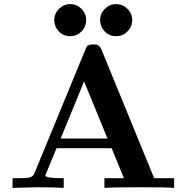

<svg xmlns="http://www.w3.org/2000/svg" viewBox="-20 -914 909 934"><path d="M41 0V-47H62Q114 -47 128 -52Q142 -57 147 -70L395 -672Q399 -683 402 -687.5Q405 -692 412.5 -695Q420 -698 434 -698Q445 -698 450 -697Q455 -696 462 -690Q469 -684 474 -672L730 -47H827V0Q792 -3 664 -3Q526 -3 488 0V-47H583L523 -193H255L205 -72Q201 -68 201 -60Q201 -47 290 -47V0Q253 -3 158 -3Q155 -3 41 0ZM244 -816Q244 -848 267 -871Q290 -894 322 -894Q353 -894 376 -871.5Q399 -849 399 -816Q399 -784 376.5 -761Q354 -738 322 -738Q288 -738 266 -761.5Q244 -785 244 -816ZM275 -240H503L389 -518ZM467 -816Q467 -848 490 -871Q513 -894 545 -894Q576 -894 599.5 -871.5Q623 -849 623 -816Q623 -784 600 -761Q577 -738 545 -738Q511 -738 489 -761.5Q467 -785 467 -816Z"/></svg>

Font: CMU Serif
Style: Bold
Weight: 700
Version: Version 0.7.0